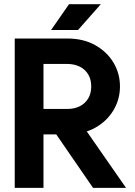

<svg xmlns="http://www.w3.org/2000/svg" viewBox="-20 -909 652 929"><path d="M218.5 -307.6 430.2 0H589.8L352.1 -341.8ZM190.4 -599.6H304.9Q339.8 -599.6 366.1 -586.4Q392.3 -573.2 406.9 -548.8Q421.4 -524.4 421.4 -490.7Q421.4 -457.3 406.9 -432.7Q392.3 -408.2 366.1 -395Q339.8 -381.8 304.9 -381.8H190.4ZM51.3 0H190.4V-258.8H304.9Q383.3 -258.8 440.6 -290.9Q497.8 -323 529.2 -375.9Q560.5 -428.7 560.5 -490.7Q560.5 -553.2 529.2 -605.8Q497.8 -658.4 440.6 -690.6Q383.3 -722.7 304.9 -722.7H51.3ZM357.4 -763.7 467.8 -888.7H314L227.1 -763.7Z"/></svg>

Font: Giphurs
Style: Regular
Weight: 400
Version: Version 2.010